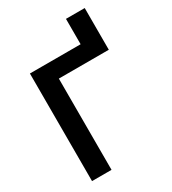

<svg xmlns="http://www.w3.org/2000/svg" viewBox="-213 -1011 1007 1124"><g transform="rotate(-30 290.5 -449.5)"><path d="M203.5 0H71.7V-727.3H414.4V-898.8H541.2V-616.8H203.5Z"/></g></svg>

Font: Linik Sans SemiBold
Style: Regular
Weight: 600
Designer: Rasmus Andersson (font), Cristiano Sobral (main changes)
Foundry: rsms
Version: Version 3.018;June 1, 2022;FontCreator 14.0.0.2814 64-bit; t